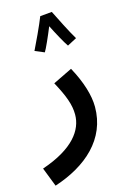

<svg xmlns="http://www.w3.org/2000/svg" viewBox="-168 -758 698 1051"><g transform="rotate(-15 181.0 -232.0)"><path d="M90 -512 143 -490C153 -505 182 -570 203 -622C225 -578 259 -515 275 -493L328 -521C302 -563 257 -654 237 -694L170 -688C154 -646 104 -539 90 -512ZM11 230C195 170 331 51 331 -131C331 -197 306 -278 258 -366L149 -313C194 -230 215 -175 215 -119C215 -31 151 60 -31 122Z"/></g></svg>

Font: Noto Sans Arabic UI Semi
Style: Regular
Weight: 600
Designer: Nadine Chahine - Monotype Design Team
Foundry: Monotype Imaging Inc.
Version: Version 1.900